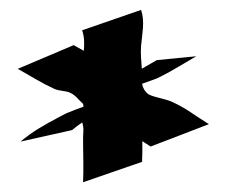

<svg xmlns="http://www.w3.org/2000/svg" viewBox="-20 -664 496 388"><path d="M265.1 -644Q268.1 -635 268.8 -626Q269.5 -616.9 268.9 -607.8Q268.3 -598.6 267.1 -589.5Q265.9 -580.3 265.1 -571.3Q264.2 -559.6 265 -548.1Q265.9 -536.6 266.6 -525.1L296.9 -542.5Q316.9 -544.4 336.8 -546.4Q356.7 -548.3 376.7 -550.3Q358.6 -540 340.9 -529.3Q323.2 -518.6 304.7 -509.3Q295.9 -504.6 286.4 -501.6Q276.9 -498.5 267.6 -494.9L267.1 -494.6Q268.1 -489 270.9 -483.8Q273.7 -478.5 280.5 -473.1Q286.1 -470.5 292.1 -468.8Q298.1 -467 304 -465.6Q309.8 -464.1 315.8 -462.4Q321.8 -460.7 327.4 -458.3Q347.4 -449.2 365.5 -437Q383.5 -424.8 402.1 -413.1Q372.6 -401.6 343.3 -390.5Q314 -379.4 284.4 -367.9Q280.3 -370.6 276 -373.3Q271.7 -376 267.6 -378.7Q267.8 -368.2 267.7 -357.8Q267.6 -347.4 267.1 -336.9Q237.3 -326.7 207.6 -316.4Q178 -306.2 147.9 -295.7Q148.7 -315.9 148.4 -335.8Q148.2 -355.7 147.9 -376Q147.7 -387.5 148.4 -397.3Q149.2 -407.2 146.2 -416.5L145.3 -416Q135.5 -409.4 125.7 -401.1L21.5 -377.9Q39.1 -392.6 58.2 -404.3Q77.4 -416 97.7 -426.5Q103.3 -429.4 108.8 -432.4Q114.3 -435.3 120.1 -437.5Q127.2 -440.4 134.4 -443.1Q141.6 -445.8 148.9 -448.5Q148.4 -450 148.3 -451.3Q148.2 -452.6 147.9 -454.1Q141.8 -459.7 136.2 -465.8Q130.6 -471.9 123.3 -475.8Q119.4 -477.8 115.2 -478.8Q111.1 -479.7 106.7 -480.3Q102.3 -481 98 -481.8Q93.8 -482.7 89.8 -484.4Q70.6 -493.2 52.5 -503.9Q34.4 -514.6 15.9 -524.9L128.9 -572.8L149.4 -561.3Q150.4 -571.8 149.9 -582.2Q149.4 -592.5 146 -602.8Z"/></svg>

Font: Autopia
Style: Bold
Weight: 700
Designer: Antoine Gelgon
Foundry: Antoine Gelgon
Version: 001.000